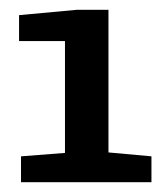

<svg xmlns="http://www.w3.org/2000/svg" viewBox="-20 -735 330 393"><path d="M23 -362V-415L113 -422V-651H19V-704L138 -715H202V-423L290 -415V-362Z"/></svg>

Font: Faustina SemiBold
Style: Regular
Weight: 600
Designer: Alfonso Garcia
Foundry: http://www.omnibus-type.com
Version: Version 1.200